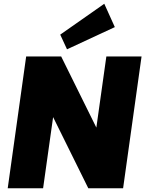

<svg xmlns="http://www.w3.org/2000/svg" viewBox="-20 -1000 772 1020"><path d="M732 -700 634 0H449L224 -455H273L209 0H21L119 -700H305L530 -245H481L545 -700ZM590 -856 336 -738 300 -816 534 -980Z"/></svg>

Font: Pathway Extreme SemiCondensed ExtraBold
Style: Italic
Weight: 800
Width: 4
Italic angle: -8°
Version: Version 1.001;gftools[0.9.26]